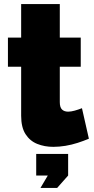

<svg xmlns="http://www.w3.org/2000/svg" viewBox="-20 -711 463 944"><path d="M417 -29Q391 -18 361.5 -8.5Q332 1 301.5 6Q271 11 242 11Q199 11 163 -3.5Q127 -18 105.5 -51.5Q84 -85 84 -142V-383H19V-526H84V-691H274V-526H377V-383H274V-209Q274 -183 285 -172.5Q296 -162 315 -162Q329 -162 347 -167Q365 -172 383 -179ZM179 213 215 152H158V46H315V152L261 213Z"/></svg>

Font: Raleway Thin Black
Style: Regular
Weight: 900
Version: Version 4.026